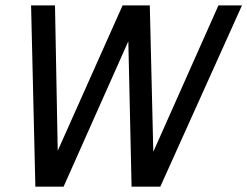

<svg xmlns="http://www.w3.org/2000/svg" viewBox="-20 -696 929 721"><path d="M582 4.9H474.1L461.9 -541L218.8 4.9H112.8L96.7 -675.8H186.5L196.8 -129.9L440.4 -675.8H542.5L555.7 -126L800.3 -675.8H888.7Z"/></svg>

Font: Cadman
Style: Italic
Weight: 400
Italic angle: -12°
Designer: Paul James MIller
Foundry: High-Logic / Made with FontCreator
Version: Version 2.114;March 28, 2021;FontCreator 13.0.0.2683 64-bit